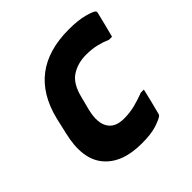

<svg xmlns="http://www.w3.org/2000/svg" viewBox="-152 -676 815 815"><g transform="rotate(-45 255.0 -269.0)"><path d="M373 -550Q429 -550 465.5 -540Q502 -530 509 -522Q511 -518 510 -513Q503 -483 496 -456Q489 -429 481 -398H463Q438 -409 410.5 -415.5Q383 -422 349 -422Q299 -422 261.5 -398Q224 -374 208 -309L192 -247Q177 -183 198 -150Q218 -116 272 -116Q306 -116 337.5 -124Q369 -132 400 -144H418Q411 -115 404 -85.5Q397 -56 389 -27Q388 -21 383 -18Q373 -10 340 1Q307 12 250 12Q132 12 77.5 -54Q23 -120 53 -246L70 -320Q127 -550 373 -550Z"/></g></svg>

Font: Recursive Sn Lnr St
Style: Bold Italic
Weight: 700
Italic angle: -15°
Version: Version 1.079;hotconv 1.0.112;makeotfexe 2.5.65598; ttfautoh